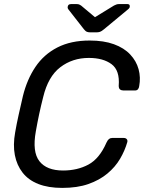

<svg xmlns="http://www.w3.org/2000/svg" viewBox="-20 -908 705 938"><path d="M284 10Q216 10 167.5 -9Q119 -28 90.5 -64.5Q62 -101 52.5 -150.5Q43 -200 54 -261Q61 -302 71.5 -349Q82 -396 92 -439Q112 -520 153 -581Q194 -642 260 -676Q326 -710 418 -710Q487 -710 536.5 -692Q586 -674 616 -642Q646 -610 657 -570Q668 -530 660 -487Q659 -478 654 -472Q649 -466 640 -466H583Q573 -466 566.5 -471Q560 -476 560 -489Q566 -564 525 -594.5Q484 -625 414 -625Q334 -625 274.5 -579.5Q215 -534 191 -434Q170 -352 155 -266Q137 -166 172.5 -120.5Q208 -75 288 -75Q358 -75 412 -104Q466 -133 500 -211Q506 -224 512.5 -229Q519 -234 528 -234H585Q594 -234 599 -228.5Q604 -223 602 -214Q590 -172 566.5 -132Q543 -92 504.5 -60Q466 -28 412 -9Q358 10 284 10ZM420 -750Q412 -750 405 -752.5Q398 -755 390 -765L315 -861Q309 -868 311 -876Q313 -888 327 -888H355Q362 -888 367 -886Q372 -884 376 -881L444 -824L537 -881Q543 -884 548.5 -886Q554 -888 560 -888H603Q615 -888 614 -876Q614 -869 605 -862L488 -765Q476 -755 468.5 -752.5Q461 -750 452 -750Z"/></svg>

Font: Rubik
Style: Italic
Weight: 400
Italic angle: -12°
Designer: Hubert and Fischer
Foundry: Hubert and Fischer
Version: Version 2.300;gftools[0.9.30]